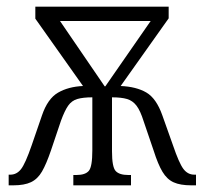

<svg xmlns="http://www.w3.org/2000/svg" viewBox="-20 -556 614 576"><path d="M6 0V-32H11Q30 -32 43 -48.5Q56 -65 75 -120L106 -210Q123 -260 154 -278Q185 -296 229 -298L86 -500V-536H486V-501L342 -298Q389 -296 419 -278.5Q449 -261 467 -210L499 -120Q517 -67 530 -49.5Q543 -32 563 -32H568V0H554Q521 0 501 -9Q481 -18 467.5 -40.5Q454 -63 441 -104L411 -192Q401 -224 389.5 -239Q378 -254 361 -259Q344 -264 316 -264V-102Q316 -55 327 -43Q338 -31 365 -31H373V0H200V-31H209Q236 -31 246.5 -43.5Q257 -56 257 -105V-264Q229 -264 212 -259Q195 -254 184.5 -239Q174 -224 163 -194L133 -105Q119 -64 106 -41.5Q93 -19 73 -9.5Q53 0 20 0ZM294 -297H296L432 -493H160Z"/></svg>

Font: Noto Serif Condensed Light
Style: Regular
Weight: 300
Width: 3
Designer: Monotype Design Team
Foundry: Monotype Imaging Inc.
Version: Version 2.013